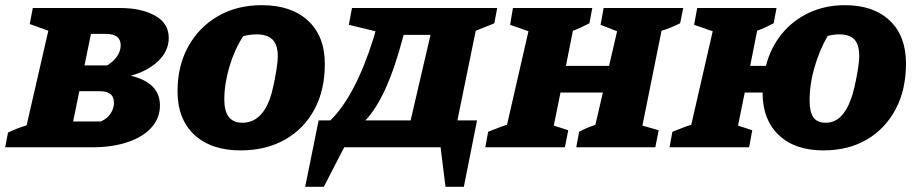

<svg xmlns="http://www.w3.org/2000/svg" viewBox="-44 -570 3548 743"><path d="M-24 0 -13 -57Q17 -72 59 -85L143 -451L71 -477L83 -539H421Q503 -539 556 -509.5Q609 -480 609 -423Q609 -373 568.5 -334Q528 -295 462 -277Q575 -250 575 -162Q575 -114 543 -77.5Q511 -41 451.5 -20.5Q392 0 312 0ZM365 -439H308L283 -317H371Q395 -332 409 -352Q423 -372 423 -395Q423 -439 365 -439ZM239 -100H346Q370 -110 383.5 -130Q397 -150 397 -172Q397 -196 382.5 -206.5Q368 -217 344 -217H263Z M887 12Q773 12 708 -48.5Q643 -109 643 -217Q643 -315 684.5 -390Q726 -465 799.5 -507.5Q873 -550 969 -550Q1083 -550 1148 -490Q1213 -430 1213 -322Q1213 -221 1172.5 -146Q1132 -71 1058.5 -29.5Q985 12 887 12ZM894 -95Q965 -95 999 -184Q1007 -205 1014 -237.5Q1021 -270 1026 -301.5Q1031 -333 1031 -352Q1031 -396 1011 -416.5Q991 -437 948 -437Q923 -437 897 -430Q863 -377 843.5 -311Q824 -245 824 -184Q824 -95 894 -95Z M1137 153 1189 -104H1234Q1282 -150 1324.5 -231Q1367 -312 1401 -421L1409 -449L1306 -474L1318 -539H1880L1869 -480Q1857 -475 1852.5 -473Q1848 -471 1837 -467Q1826 -463 1797 -451L1726 -104H1802L1751 153H1680L1661 0H1288L1209 153ZM1518 -435Q1485 -309 1448.5 -228.5Q1412 -148 1370 -104H1545L1622 -435Z M1834 0 1845 -60Q1864 -67 1882 -74.5Q1900 -82 1918 -87L2001 -449L1930 -474L1941 -539H2248L2237 -480Q2221 -472 2205.5 -464.5Q2190 -457 2173 -451L2146 -315H2313L2344 -449L2280 -474L2292 -539H2600L2588 -480Q2570 -471 2553 -464Q2536 -457 2516 -451L2442 -84L2505 -66L2492 0H2186L2197 -60Q2212 -68 2227 -74.5Q2242 -81 2260 -87L2289 -212H2125L2099 -84L2155 -66L2142 0Z M2547 0 2558 -60Q2577 -67 2595 -74.5Q2613 -82 2631 -87L2714 -449L2642 -474L2654 -539H2961L2950 -480Q2934 -472 2918.5 -464.5Q2903 -457 2886 -451L2859 -315H2920Q2938 -386 2981.5 -439Q3025 -492 3087.5 -521Q3150 -550 3226 -550Q3336 -550 3399 -490.5Q3462 -431 3462 -324Q3462 -223 3422 -147.5Q3382 -72 3310.5 -30Q3239 12 3142 12Q3032 12 2969.5 -47.5Q2907 -107 2907 -212H2838L2812 -84L2867 -66L2855 0ZM3151 -95Q3185 -95 3209 -118.5Q3233 -142 3248 -184Q3255 -201 3262.5 -233Q3270 -265 3275.5 -298.5Q3281 -332 3281 -352Q3281 -397 3262.5 -417Q3244 -437 3204 -437Q3182 -437 3159 -431Q3128 -378 3108.5 -311.5Q3089 -245 3089 -181Q3089 -137 3103.5 -116Q3118 -95 3151 -95Z"/></svg>

Font: Piazzolla SC ExtraBold
Style: Italic
Weight: 800
Italic angle: -11.3°
Designer: Juan Pablo del Peral
Foundry: Huerta Tipografica
Version: Version 1.330